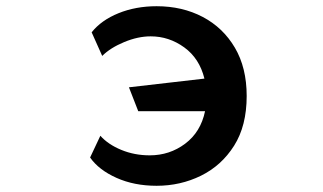

<svg xmlns="http://www.w3.org/2000/svg" viewBox="-20 -587 1040 618"><path d="M425 -229 395 -306 638 -334Q622 -399 573 -434.5Q524 -470 465 -470Q424 -470 379.5 -451.5Q335 -433 309 -407L275 -483Q306 -522 361.5 -544.5Q417 -567 484 -567Q567 -567 632.5 -532.5Q698 -498 736 -433.5Q774 -369 774 -278Q774 -182 733.5 -118Q693 -54 627 -21.5Q561 11 484 11Q412 11 355 -14.5Q298 -40 270 -80L303 -150Q328 -122 370.5 -104.5Q413 -87 462 -87Q526 -87 576 -124.5Q626 -162 640 -229Z"/></svg>

Font: RocknRoll One
Style: Regular
Weight: 400
Designer: Fontworks Inc.
Foundry: Fontworks Inc.
Version: Version 1.100